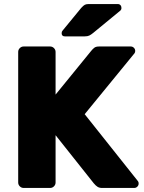

<svg xmlns="http://www.w3.org/2000/svg" viewBox="-20 -930 713 950"><path d="M70 0ZM419 -910H562Q571 -910 576 -904.5Q581 -899 581 -890Q581 -883 576 -878L441 -767Q430 -758 421.5 -754Q413 -750 399 -750H301Q285 -750 285 -766Q285 -774 290 -779L382 -891Q393 -903 400 -906.5Q407 -910 419 -910ZM666 -22Q666 -13 659.5 -6.5Q653 0 644 0H485Q472 0 463 -5.5Q454 -11 444 -23L255 -261V-27Q255 -16 247 -8Q239 0 228 0H97Q86 0 78 -8Q70 -16 70 -27V-673Q70 -684 78 -692Q86 -700 97 -700H228Q239 -700 247 -692Q255 -684 255 -673V-462L431 -678Q439 -688 447 -694Q455 -700 471 -700H627Q636 -700 642.5 -693.5Q649 -687 649 -678Q649 -672 646 -667L399 -365L663 -33Q666 -29 666 -22Z"/></svg>

Font: Hezaedrus
Style: Bold
Weight: 700
Designer: Hubert & Fischer
Foundry: Hubert & Fischer
Version: Version 1.10;September 3, 2019;FontCreator 11.5.0.2425 64-bi